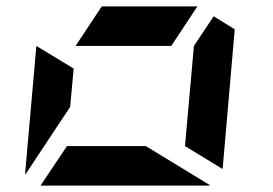

<svg xmlns="http://www.w3.org/2000/svg" viewBox="-20 -582 856 602"><path d="M94 -438 211 -367 200 -247 59 -34V-41ZM650 -531 716 -490 678 -52 560 -124 588 -438ZM517 -438H217L299 -562H599ZM437 -124 639 -1Q638 -1 635.5 -0.5Q633 0 632 0H107L190 -124Z"/></svg>

Font: DSEG7 Modern Mini
Style: Bold Italic
Weight: 700
Italic angle: -5°
Designer: Keshikan(Twitter:@keshinomi_88pro)
Version: Version 0.46